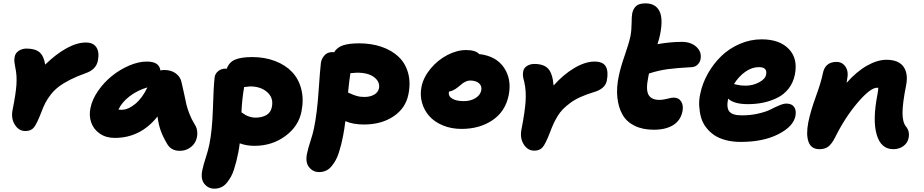

<svg xmlns="http://www.w3.org/2000/svg" viewBox="-20 -818 5518 1147"><path d="M131.8 -35.2Q92.3 -35.2 68.6 -73Q44.9 -110.8 55.2 -162.1Q74.2 -255.4 78.1 -310.8Q82 -366.2 71.8 -413.1Q66.4 -440.9 65.7 -453.1Q64.9 -465.3 67.9 -480Q72.3 -501.5 92.3 -514.6Q112.3 -527.8 138.2 -527.8Q189.5 -527.8 215.6 -506.1Q241.7 -484.4 250 -432.1Q313.5 -494.1 376.2 -529.1Q439 -564 493.2 -564Q537.1 -564 555.9 -535.2Q574.7 -506.3 564.9 -456.1Q554.2 -402.3 492.2 -380.9Q439.5 -362.3 399.7 -342Q359.9 -321.8 332.5 -301.3Q305.2 -280.8 284.4 -254.4Q263.7 -228 250.7 -202.9Q237.8 -177.7 225.1 -143.1Q199.7 -77.6 182.4 -56.4Q165 -35.2 131.8 -35.2Z M665.5 5.9Q613.3 5.9 576.2 -19.8Q539.1 -45.4 524.9 -86.2Q510.7 -127 520.5 -172.9Q530.3 -223.1 565.4 -274.2Q600.6 -325.2 647.7 -363.5Q694.8 -401.9 751 -426Q807.1 -450.2 856.9 -450.2Q894 -450.2 914.1 -437.5Q934.1 -424.8 938.5 -397Q948.7 -399.9 961.9 -399.9Q1003.4 -399.9 1031 -378.9Q1058.6 -357.9 1064.5 -326.2Q1071.3 -299.8 1079.6 -259.3Q1087.9 -218.8 1093.3 -195.1Q1098.6 -171.4 1111.6 -137.9Q1124.5 -104.5 1143.6 -74.2Q1158.2 -51.8 1158.7 -23.9Q1159.2 3.9 1147.7 27.3Q1136.2 50.8 1111.3 66.9Q1086.4 83 1053.7 83Q1004.4 83 980.5 44.9Q955.1 2.4 941.4 -33.9Q927.7 -70.3 920.9 -122.1Q819.3 5.9 665.5 5.9ZM706.5 -162.1Q745.1 -162.1 787.6 -197Q830.1 -231.9 860.8 -295.9Q801.3 -278.8 754.4 -242.9Q707.5 -207 687.5 -163.1Q693.4 -162.1 706.5 -162.1Z M1500.5 53.2Q1452.1 53.2 1412.1 38.1Q1409.2 64.9 1403.3 94.2Q1397.5 123.5 1392.1 144.8Q1386.7 166 1378.2 193.1Q1369.6 220.2 1358.9 239Q1348.1 257.8 1334.2 274.9Q1320.3 292 1301.5 300.5Q1282.7 309.1 1260.3 309.1Q1224.1 309.1 1200.9 280.3Q1177.7 251.5 1188.5 199.2Q1194.8 167.5 1209.5 123Q1224.1 78.6 1230.5 45.9Q1248 -39.1 1252 -171.6Q1255.9 -304.2 1262.2 -356Q1265.1 -377.9 1283.4 -393.1Q1301.8 -408.2 1328.1 -408.2Q1332.5 -408.2 1334.5 -407.2Q1348.6 -446.8 1384.8 -461.9Q1420.9 -477.1 1486.3 -477.1Q1561.5 -477.1 1623 -453.6Q1684.6 -430.2 1724.4 -388.4Q1764.2 -346.7 1779.8 -285.6Q1795.4 -224.6 1781.2 -152.8Q1764.2 -64 1684.8 -5.4Q1605.5 53.2 1500.5 53.2ZM1474.1 -301.8Q1466.8 -301.8 1438.5 -297.9Q1425.8 -226.6 1422.4 -147Q1437.5 -136.7 1446.3 -131.3Q1455.1 -126 1471.7 -120.6Q1488.3 -115.2 1505.4 -115.2Q1545.9 -115.2 1572.5 -131.3Q1599.1 -147.5 1604.5 -181.2Q1614.7 -233.4 1576.2 -267.6Q1537.6 -301.8 1474.1 -301.8Z M1886.2 210Q1850.1 210 1826.7 181.2Q1803.2 152.3 1814 100.1Q1820.3 68.4 1835 23.9Q1849.6 -20.5 1856 -53.2Q1874 -140.6 1883.1 -271.7Q1892.1 -402.8 1897 -441.9Q1900.4 -466.8 1918 -486.8Q1935.5 -506.8 1965.3 -506.8Q1972.2 -506.8 1976.1 -505.9Q1994.1 -535.6 2030 -547.4Q2065.9 -559.1 2126 -559.1Q2198.7 -559.1 2258.8 -538.6Q2318.8 -518.1 2359.9 -480Q2400.9 -441.9 2417.5 -383.8Q2434.1 -325.7 2419.9 -254.9Q2403.8 -171.9 2331.1 -123Q2258.3 -74.2 2154.3 -74.2Q2089.8 -74.2 2043 -94.2Q2038.6 -53.2 2029.3 -4.9Q2023.4 24.4 2018.1 45.7Q2012.7 66.9 2004.2 94Q1995.6 121.1 1984.9 139.9Q1974.1 158.7 1960.2 175.8Q1946.3 192.9 1927.5 201.4Q1908.7 210 1886.2 210ZM2113.3 -383.8Q2106.9 -383.8 2073.2 -380.9Q2065.4 -328.6 2059.1 -265.1Q2062 -264.2 2074.7 -258.5Q2087.4 -252.9 2093 -250.7Q2098.6 -248.5 2110.1 -245.1Q2121.6 -241.7 2133.1 -240.2Q2144.5 -238.8 2157.2 -238.8Q2191.4 -238.8 2215.3 -252.7Q2239.3 -266.6 2244.1 -291Q2251 -328.6 2215.8 -356.2Q2180.7 -383.8 2113.3 -383.8Z M2737.3 -47.9Q2675.8 -47.9 2625.5 -68.8Q2575.2 -89.8 2544.4 -124.5Q2513.7 -159.2 2501 -204.8Q2488.3 -250.5 2498 -299.8Q2509.8 -356.9 2552.5 -408.2Q2595.2 -459.5 2652.6 -489.3Q2710 -519 2764.2 -519Q2821.3 -519 2842.3 -495.1Q2944.3 -483.4 2991 -413.6Q3037.6 -343.8 3019 -250Q2999.5 -152.3 2922.4 -100.1Q2845.2 -47.9 2737.3 -47.9ZM2662.1 -269Q2656.7 -244.1 2681.2 -229Q2705.6 -213.9 2751 -213.9Q2791 -213.9 2820.1 -231.7Q2849.1 -249.5 2855 -277.8Q2859.9 -304.7 2841.3 -320.8Q2822.8 -336.9 2788.1 -336.9Q2775.9 -336.9 2763.2 -331.1Q2750.5 -325.2 2742.7 -319.1Q2734.9 -313 2715.3 -296.9Q2688.5 -275.4 2663.1 -271Z M3171.9 82Q3132.3 82 3108.6 44.2Q3085 6.3 3095.2 -44.9Q3115.7 -149.4 3119.9 -212.4Q3124 -275.4 3112.3 -327.1Q3105 -353 3104 -366.2Q3103 -379.4 3106 -393.1Q3109.4 -412.1 3128.4 -424.1Q3147.5 -436 3171.9 -436Q3228.5 -436 3254.9 -407.5Q3281.2 -378.9 3287.1 -307.1Q3346.2 -373.5 3411.4 -411.9Q3476.6 -450.2 3531.2 -450.2Q3583 -450.2 3599.4 -420.2Q3615.7 -390.1 3605 -335.9Q3595.2 -286.6 3525.9 -267.1Q3482.4 -253.9 3447.8 -238.3Q3413.1 -222.7 3387.5 -203.6Q3361.8 -184.6 3343.5 -166.3Q3325.2 -147.9 3310.3 -123Q3295.4 -98.1 3285.9 -77.1Q3276.4 -56.2 3265.1 -25.9Q3239.7 39.6 3222.4 60.8Q3205.1 82 3171.9 82Z M3885.7 -43Q3818.8 -43 3771 -66.7Q3723.1 -90.3 3699 -132.8Q3674.8 -175.3 3668.2 -234.6Q3661.6 -293.9 3676.8 -365.2Q3688 -418 3712.4 -488Q3736.8 -558.1 3746.1 -601.1Q3752.9 -635.7 3753.2 -678.5Q3753.4 -721.2 3756.8 -737.8Q3762.7 -766.6 3780.5 -782.2Q3798.3 -797.9 3835.9 -797.9Q3895 -797.9 3918.7 -753.2Q3942.4 -708.5 3923.8 -613.8Q3918.5 -586.4 3907.7 -554.2Q3985.4 -567.9 4052.7 -567.9Q4108.4 -567.9 4140.9 -537.4Q4173.3 -506.8 4165 -464.8Q4162.1 -446.3 4147.9 -432.4Q4133.8 -418.5 4114.7 -417Q4022.5 -412.1 3968.5 -404.8Q3914.6 -397.5 3856.9 -378.9Q3856 -372.1 3852.1 -354Q3837.4 -282.2 3854.2 -251.7Q3871.1 -221.2 3919.9 -221.2Q3939.9 -221.2 3966.1 -228Q3992.2 -234.9 4003.9 -234.9Q4034.7 -234.9 4049.3 -211.4Q4064 -188 4057.1 -152.8Q4045.9 -98.1 4001.5 -70.6Q3957 -43 3885.7 -43Z M4404.8 29.8Q4355.5 29.8 4314.7 18.8Q4273.9 7.8 4245.8 -11.5Q4217.8 -30.8 4197.3 -57.9Q4176.8 -85 4168 -116.9Q4159.2 -148.9 4157 -185.1Q4154.8 -221.2 4163.6 -258.8Q4176.3 -320.8 4209.2 -379.2Q4242.2 -437.5 4289.1 -482.9Q4335.9 -528.3 4399.2 -555.7Q4462.4 -583 4529.8 -583Q4637.2 -583 4692.4 -525.4Q4747.6 -467.8 4728.5 -372.1Q4718.8 -324.2 4691.2 -288.8Q4663.6 -253.4 4624 -233.9Q4584.5 -214.4 4540.8 -205.1Q4497.1 -195.8 4447.8 -195.8Q4364.3 -195.8 4329.6 -229V-227.1Q4318.8 -174.3 4337.2 -151.6Q4355.5 -128.9 4411.6 -128.9Q4465.3 -128.9 4511.7 -139.9Q4558.1 -150.9 4583.5 -164.1Q4608.9 -177.2 4634.8 -188.2Q4660.6 -199.2 4677.7 -199.2Q4710.4 -199.2 4724.4 -178.5Q4738.3 -157.7 4731.9 -125Q4719.2 -61.5 4628.9 -15.9Q4538.6 29.8 4404.8 29.8ZM4513.7 -417Q4471.7 -417 4432.4 -389.2Q4393.1 -361.3 4364.7 -315.9Q4366.7 -315.4 4380.4 -312.3Q4394 -309.1 4406.2 -307.6Q4418.5 -306.2 4433.6 -306.2Q4476.6 -306.2 4514.2 -325.9Q4551.8 -345.7 4556.6 -372.1Q4565.9 -417 4513.7 -417Z M5316.4 73.2Q5242.7 73.2 5217.3 -13.7Q5191.9 -100.6 5221.7 -252.9Q5227.5 -286.1 5226.6 -293Q5224.6 -293.9 5219.2 -293.9Q5179.7 -293.9 5104 -205.6Q5028.3 -117.2 4967.3 5.9Q4947.3 43.9 4927 58.6Q4906.7 73.2 4875.5 73.2Q4826.2 73.2 4810.3 29.8Q4794.4 -13.7 4808.6 -86.9Q4822.8 -155.8 4854 -241.5Q4885.3 -327.1 4895.5 -378.9Q4908.7 -448.2 4977.5 -448.2Q5011.7 -448.2 5031.2 -419.2Q5050.8 -390.1 5040.5 -342.8Q5037.6 -324.2 5037.6 -323.2Q5097.2 -390.6 5159.4 -425.8Q5221.7 -460.9 5275.4 -460.9Q5348.1 -460.9 5377.7 -419.2Q5407.2 -377.4 5392.6 -306.2Q5371.6 -199.7 5371.6 -144Q5371.6 -88.4 5391.6 -63Q5416.5 -33.7 5407.7 6.8Q5402.3 35.6 5377.2 54.4Q5352.1 73.2 5316.4 73.2Z"/></svg>

Font: Shantell Sans Irregular Bouncy
Style: Italic
Weight: 800
Italic angle: -11.31°
Designer: Stephen Nixon, Anya Danilova, Shantell Martin
Foundry: Arrow Type
Version: Version 1.006;[9816181b4]